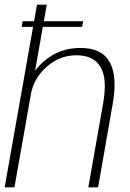

<svg xmlns="http://www.w3.org/2000/svg" viewBox="-25 -805 559 825"><path d="M68 -689.5H328L332.5 -714H72.5ZM-5 0H37L176 -785H134ZM354.5 0H396.5L459.5 -360Q480 -476.5 446.5 -537.8Q413 -599 320.5 -599Q232 -599 167.5 -544.8Q103 -490.5 91 -423L107 -396.5Q119.5 -468.5 175.5 -518Q231.5 -567.5 303.5 -567.5Q377 -567.5 407 -517.2Q437 -467 418 -360Z"/></svg>

Font: Anybody UltraCondensed Thin ExtraLight
Style: Italic
Weight: 250
Italic angle: -10°
Version: Version 1.111